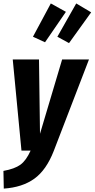

<svg xmlns="http://www.w3.org/2000/svg" viewBox="-42 -877 551 1118"><path d="M253.9 -856.9 341.8 -808.1 220.2 -630.9 149.9 -663.1ZM401.9 -856.9 488.8 -805.2 359.9 -626 292 -663.1ZM476.1 -530.8 271 2Q228 112.8 158.2 163.3Q88.4 213.9 -20 221.2L-22 118.2Q43.5 106.4 76.9 82Q110.4 57.6 136.2 0H83L32.2 -530.8H185.1L190.9 -98.1L319.8 -530.8Z"/></svg>

Font: Fira Sans Compressed
Style: Bold Italic
Weight: 700
Width: 3
Italic angle: -8°
Designer: Carrois Corporate & Edenspiekermann AG
Foundry: Carrois Corporate GbR & Edenspiekermann AG
Version: Version 4.203;PS 004.203;hotconv 1.0.88;makeotf.lib2.5.64775